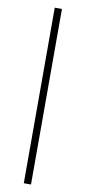

<svg xmlns="http://www.w3.org/2000/svg" viewBox="-108 -789 481 1077"><g transform="rotate(10 132.5 -250.0)"><path d="M112 250V-750H153V250Z"/></g></svg>

Font: DeepMind Serif Text
Style: Regular
Weight: 400
Designer: Frank Grießhammer / Modifications: Colophon Foundry
Foundry: Colophon Foundry
Version: Version 5.003; ttfautohint (v1.8.2)